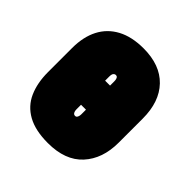

<svg xmlns="http://www.w3.org/2000/svg" viewBox="-147 -623 744 744"><g transform="rotate(45 225.0 -251.0)"><path d="M415 -185V-317Q415 -409 365.5 -460.5Q316 -512 225 -512Q161 -512 117 -488.5Q73 -465 50.5 -421.5Q28 -378 28 -317V-185Q28 -126 47.5 -82Q67 -38 110 -14Q153 10 222 10Q317 10 366 -43.5Q415 -97 415 -185ZM235 -341V-161Q235 -155 233.5 -150Q232 -145 229.5 -142Q227 -139 222 -139Q217 -139 214 -142Q211 -145 209.5 -150Q208 -155 208 -161V-341Q208 -348 209.5 -353Q211 -358 214.5 -360.5Q218 -363 222 -363Q227 -363 229.5 -360.5Q232 -358 233.5 -353Q235 -348 235 -341ZM67 -318V-186H376V-318Z"/></g></svg>

Font: Advent Pro Black
Style: Regular
Weight: 900
Version: Version 3.000